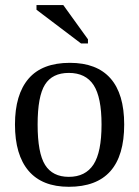

<svg xmlns="http://www.w3.org/2000/svg" viewBox="-20 -715 540 745"><path d="M461.9 -231.9Q461.9 9.8 247.1 9.8Q143.6 9.8 90.8 -52.2Q38.1 -114.3 38.1 -231.9Q38.1 -348.1 90.8 -409.7Q143.6 -471.2 251 -471.2Q355.5 -471.2 408.7 -410.9Q461.9 -350.6 461.9 -231.9ZM374 -231.9Q374 -337.4 343.3 -384.8Q312.5 -432.1 247.1 -432.1Q183.1 -432.1 154.5 -386.7Q126 -341.3 126 -231.9Q126 -121.1 155 -75Q184.1 -28.8 247.1 -28.8Q311.5 -28.8 342.8 -76.7Q374 -124.5 374 -231.9ZM294.4 -546.4 121.6 -677.2V-695.3H225.6L321.3 -562.5V-546.4Z"/></svg>

Font: Liberation Serif
Style: Regular
Weight: 400
Designer: Steve Matteson
Foundry: Ascender Corporation
Version: Version 2.1.5